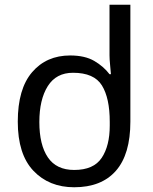

<svg xmlns="http://www.w3.org/2000/svg" viewBox="-20 -780 645 810"><path d="M293 10Q187 10 121 -59.5Q55 -129 55 -267Q55 -405 115.5 -475.5Q176 -546 276 -546Q338 -546 377.5 -523Q417 -500 442 -467H448Q447 -480 444.5 -505.5Q442 -531 442 -546V-760H530V-267Q530 -129 469 -59.5Q408 10 293 10ZM293 -63Q375 -63 409 -114Q443 -165 443 -250V-266Q443 -366 410 -419.5Q377 -473 288 -473Q217 -473 181.5 -416.5Q146 -360 146 -265Q146 -169 182 -116Q218 -63 293 -63Z"/></svg>

Font: Go Noto Current
Style: Regular
Weight: 400
Designer: Monotype Design Team
Foundry: Monotype Imaging Inc.
Version: Version 2.007; ttfautohint (v1.8) -l 8 -r 50 -G 200 -x 14 -D